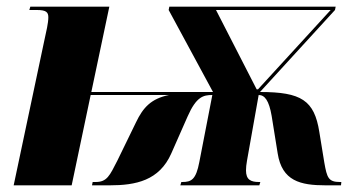

<svg xmlns="http://www.w3.org/2000/svg" viewBox="-20 -556 1093 576"><path d="M112 -430 21 0H195L252 -271H487C433 -260 409 -233 388 -189L332 -74C309 -29 301 -10 267 -10H258L256 0H309C387 0 458 -14 494 -96L543 -207C569 -266 590 -271 617 -271L578 -70C568 -17 554 -10 527 -10H524L521 0H758L761 -10H757C732 -10 718 -17 718 -45C718 -53 719 -63 721 -74L756 -271C774 -271 787 -255 795 -208L813 -96C826 -13 881 0 957 0H1003L1004 -10H1000C965 -10 961 -23 953 -68L938 -160C923 -255 884 -280 760 -280L985 -526L987 -536H488L486 -526L619 -280H254L308 -536H71L68 -526H91C119 -526 125 -519 125 -504C125 -487 119 -462 112 -430ZM750 -288 628 -526H972L754 -288Z"/></svg>

Font: Noto Serif Display Condensed Black
Style: Italic
Weight: 900
Width: 3
Italic angle: -12°
Designer: Monotype Design Team
Foundry: Monotype Imaging Inc.
Version: Version 2.009